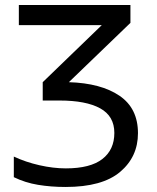

<svg xmlns="http://www.w3.org/2000/svg" viewBox="-20 -734 624 764"><path d="M499 -714V-643L254 -407Q382 -403 455.5 -353Q529 -303 529 -204Q529 -110 458 -50Q387 10 241 10Q183 10 131.5 1.5Q80 -7 35 -29V-111Q82 -89 137 -76.5Q192 -64 242 -64Q339 -64 387 -101Q435 -138 435 -205Q435 -272 378.5 -303Q322 -334 217 -334H150V-407L385 -634H55V-714Z"/></svg>

Font: Noto Sans Living
Style: Regular
Weight: 400
Designer: Monotype Design Team
Foundry: Monotype Imaging Inc.
Version: Version 2.013; ttfautohint (v1.8.4.7-5d5b)